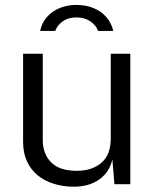

<svg xmlns="http://www.w3.org/2000/svg" viewBox="-20 -730 608 761"><path d="M270 10Q228.5 9.5 192.5 -1.8Q156.5 -13 129.2 -35.2Q102 -57.5 86.8 -90.8Q71.5 -124 71.5 -168V-517H149.5V-175Q149.5 -120.5 182.5 -86.8Q215.5 -53 284 -53Q345 -53 382 -84.8Q419 -116.5 419 -181V-517H496.5V0H433.5L425.5 -98Q416.5 -61 394.2 -37Q372 -13 340.2 -1.2Q308.5 10.5 270 10ZM429 -607.5Q421.5 -639.5 401.2 -662.5Q381 -685.5 350.8 -698Q320.5 -710.5 283 -710.5Q247.5 -710.5 217.5 -698.5Q187.5 -686.5 166.8 -663.5Q146 -640.5 139 -607.5H199Q207.5 -631 229.5 -646Q251.5 -661 283 -661Q314.5 -661 337.2 -646Q360 -631 369 -607.5Z"/></svg>

Font: Public Sans Thin Light
Style: Regular
Weight: 300
Version: Version 1.007